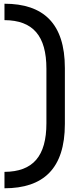

<svg xmlns="http://www.w3.org/2000/svg" viewBox="-20 -770 423 1030"><path d="M4 152V240C212 240 328 135 328 -105V-405C328 -645 212 -750 4 -750V-662C157 -661 229 -578 229 -401V-109C229 68 157 151 4 152Z"/></svg>

Font: Meta Space Medium
Style: Regular
Weight: 500
Designer: Meta Pool / Florian Karsten
Foundry: Meta Pool / Florian Karsten
Version: Version 2.000;Glyphs 3.1.1 (3137)